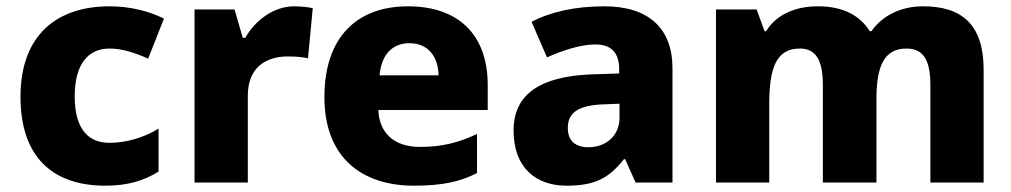

<svg xmlns="http://www.w3.org/2000/svg" viewBox="-20 -579 3207 609"><path d="M314 10C387 10 439 -7 483 -35V-171C437 -143 382 -126 327 -126C260 -126 217 -170 217 -273C217 -375 259 -425 327 -425C368 -425 407 -412 450 -393L500 -520C452 -544 392 -559 327 -559C165 -559 45 -472 45 -272C45 -77 151 10 314 10Z M913 -559C848 -559 789 -514 758 -459H750L724 -549H597V0H766V-275C766 -377 838 -400 893 -400C925 -400 943 -397 957 -394L972 -553C960 -556 934 -559 913 -559Z M1274 -559C1116 -559 1009 -465 1009 -271C1009 -78 1129 10 1293 10C1384 10 1440 -3 1493 -30V-154C1433 -126 1381 -113 1312 -113C1228 -113 1183 -159 1180 -230H1527V-309C1527 -473 1430 -559 1274 -559ZM1279 -442C1339 -442 1370 -398 1371 -340H1184C1190 -408 1226 -442 1279 -442Z M1897 -559C1803 -559 1726 -541 1666 -510L1715 -397C1767 -420 1822 -438 1868 -438C1915 -438 1944 -416 1944 -359V-346L1853 -343C1693 -336 1609 -280 1609 -165C1609 -46 1681 10 1777 10C1869 10 1912 -15 1959 -74H1963L1996 0H2113V-363C2113 -491 2035 -559 1897 -559ZM1894 -248 1945 -250V-206C1945 -147 1901 -112 1846 -112C1807 -112 1781 -131 1781 -173C1781 -219 1810 -245 1894 -248Z M2908 -559C2839 -559 2780 -531 2744 -480H2739C2707 -530 2655 -559 2574 -559C2496 -559 2439 -528 2410 -480H2405L2380 -549H2251V0H2420V-250C2420 -363 2442 -425 2517 -425C2566 -425 2590 -391 2590 -310V0H2760V-266C2760 -368 2784 -425 2855 -425C2905 -425 2931 -394 2931 -310V0H3100V-358C3100 -499 3033 -559 2908 -559Z"/></svg>

Font: Noto Sans Thai Looped ExtraBold
Style: Regular
Weight: 800
Designer: Cadson Demak Team
Foundry: Cadson Demak Co., Ltd.
Version: Version 1.001